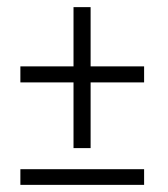

<svg xmlns="http://www.w3.org/2000/svg" viewBox="-20 -520 471 538"><path d="M186 -105V-289.1H37.1V-334H186V-500H233.9V-334H383.8V-289.1H233.9V-105ZM37.1 -2V-45.9H383.8V-2Z"/></svg>

Font: Junicode SmCond Light
Style: Italic
Weight: 300
Width: 4
Italic angle: -11°
Designer: Peter S. Baker
Version: Version 2.206